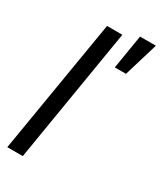

<svg xmlns="http://www.w3.org/2000/svg" viewBox="-193 -832 760 902"><g transform="rotate(30 187.0 -381.0)"><path d="M211.9 -727.5 91.8 0H7.8L128.9 -727.5ZM257.8 -577.1 288.1 -761.7H374L318.4 -577.1Z"/></g></svg>

Font: Inter Tight
Style: Italic
Weight: 400
Italic angle: -9.39999°
Designer: Rasmus Andersson
Foundry: rsms
Version: Version 3.002